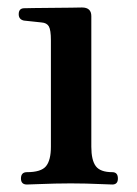

<svg xmlns="http://www.w3.org/2000/svg" viewBox="-20 -493 365 513"><path d="M52 0Q36 0 36 -16Q36 -33 52 -33Q90 -33 103 -49Q116 -65 116 -101V-385Q116 -413 110.5 -422.5Q105 -432 91 -433Q84 -434 67.5 -435.5Q51 -437 44 -438Q30 -441 30 -455Q30 -471 45 -471Q48 -471 70 -471.5Q92 -472 119.5 -472Q147 -472 170 -472.5Q193 -473 199 -473Q224 -473 224 -450V-101Q224 -65 236 -49Q248 -33 280 -33Q295 -33 295 -16Q295 0 280 0Q273 0 253 -1Q233 -2 210 -2.5Q187 -3 169 -3Q152 -3 127 -2.5Q102 -2 80.5 -1Q59 0 52 0Z"/></svg>

Font: Zen Antique
Style: Regular
Weight: 400
Designer: Yoshimichi Ohira
Foundry: Positype
Version: Version 1.001